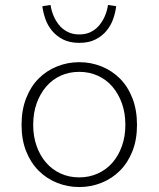

<svg xmlns="http://www.w3.org/2000/svg" viewBox="-20 -743 640 775"><path d="M300 12Q253 12 210.5 -5Q168 -22 136 -54Q104 -86 85.5 -132.5Q67 -179 67 -239Q67 -299 85.5 -346.5Q104 -394 136 -426Q168 -458 210.5 -475Q253 -492 300 -492Q347 -492 389.5 -475Q432 -458 464 -426Q496 -394 514.5 -346.5Q533 -299 533 -239Q533 -179 514.5 -132.5Q496 -86 464 -54Q432 -22 389.5 -5Q347 12 300 12ZM300 -27Q340 -27 374.5 -42.5Q409 -58 433.5 -86Q458 -114 472 -153Q486 -192 486 -239Q486 -287 472 -326Q458 -365 433.5 -393.5Q409 -422 374.5 -437.5Q340 -453 300 -453Q259 -453 225 -437.5Q191 -422 166.5 -393.5Q142 -365 128 -326Q114 -287 114 -239Q114 -192 128 -153Q142 -114 166.5 -86Q191 -58 225 -42.5Q259 -27 300 -27ZM300 -570Q261 -570 234 -584Q207 -598 189.5 -619.5Q172 -641 163 -667Q154 -693 151 -718L184 -723Q187 -702 195.5 -681Q204 -660 218 -642.5Q232 -625 252.5 -614.5Q273 -604 300 -604Q327 -604 347.5 -614.5Q368 -625 382 -642.5Q396 -660 404.5 -681Q413 -702 416 -723L449 -718Q446 -693 437 -667Q428 -641 410.5 -619.5Q393 -598 366 -584Q339 -570 300 -570Z"/></svg>

Font: Source Code Pro Light
Style: Regular
Weight: 300
Monospace: yes
Designer: Paul D. Hunt, Teo Tuominen
Foundry: Adobe Systems Incorporated
Version: Version 2.030;PS 1.000;hotconv 16.6.51;makeotf.lib2.5.65220